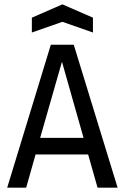

<svg xmlns="http://www.w3.org/2000/svg" viewBox="-20 -860 572 880"><path d="M318 -655 519 0H427L384 -152H143L100 0H13L213 -655ZM264 -577 164 -228H363ZM266 -840 406 -779V-711L266 -760L126 -711V-779Z"/></svg>

Font: Ropa Sans
Style: Regular
Weight: 400
Designer: Botio Nikoltchev
Foundry: Botio Nikoltchev
Version: Version 1.100